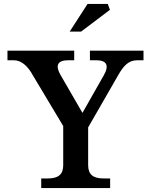

<svg xmlns="http://www.w3.org/2000/svg" viewBox="-20 -958 769 978"><path d="M147 -575 302 -316V-117C302 -70 278 -49 223 -49H190V0H541V-49H508C453 -49 429 -70 429 -117V-309L582 -575C608 -621 634 -651 678 -651H711V-700H438V-651H471C524 -651 537 -624 509 -575L400 -383L289 -575C260 -624 273 -651 326 -651H358V-700H18V-651H51C89 -651 122 -621 147 -575ZM335 -797H393L540 -908L529 -938H426Z"/></svg>

Font: LT Superior Serif Semibold
Style: Regular
Weight: 600
Designer: Daniel Lyons
Foundry: LyonsType
Version: Version 2.120;FEAKit 1.0